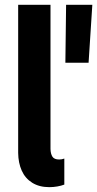

<svg xmlns="http://www.w3.org/2000/svg" viewBox="-20 -772 405 800"><path d="M55.7 -134.8V-752H190.4V-151.4Q190.9 -130.9 198.5 -119.1Q206.1 -107.4 226.6 -107.4Q237.3 -107.4 248 -111.3V-2.9Q235.4 2 218.8 4.9Q202.1 7.8 185.5 7.8Q143.6 7.8 114.3 -10.5Q85 -28.8 70.6 -61Q56.2 -93.3 55.7 -134.8ZM255.4 -752H364.7L349.1 -510.7H252.4Z"/></svg>

Font: Reddit Sans Fudge
Style: Bold
Weight: 700
Designer: Stephen Hutchings
Foundry: Reddit
Version: Version 1.013